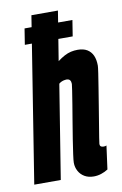

<svg xmlns="http://www.w3.org/2000/svg" viewBox="-96 -790 541 849"><g transform="rotate(-10 174.0 -365.0)"><path d="M55.6 -616.1 67 -687.8H281.9L270.5 -616.1ZM304.1 -126.9Q304.1 -119.4 308.2 -116.1Q312.3 -112.7 320 -112.7Q322.9 -112.7 326.3 -113Q329.7 -113.3 333.8 -115.2L319.6 -9.9Q305.4 -0.7 289 4.6Q272.6 10 255.5 10Q231.5 10 214.3 -0.1Q197 -10.2 187.7 -27.5Q178.3 -44.7 178.3 -65.1Q178.3 -74.8 182.1 -102.2Q185.9 -129.5 191.7 -167Q197.4 -204.5 204.4 -244.9Q211.3 -285.4 217.1 -321.2Q222.8 -357 226.6 -381.1Q230.4 -405.3 230.4 -409.9Q230.4 -420.3 225.8 -426.7Q221.2 -433.1 209 -433.1Q204.9 -433.1 198.8 -431.7Q192.6 -430.3 186.8 -427.6Q181 -424.9 175.9 -420.4L108.4 0H-10.7L107 -740H226.1L190.4 -519.1Q207 -531.7 221.8 -539.5Q236.5 -547.3 251.2 -550.7Q265.9 -554 281.4 -554Q306.9 -554 323.8 -544Q340.6 -533.9 349.1 -515.3Q357.5 -496.6 357.5 -469.6Q357.5 -462.9 353.6 -436.4Q349.6 -409.8 343.5 -372.1Q337.4 -334.4 330.8 -293.5Q324.2 -252.5 318.1 -215.9Q312 -179.2 308.1 -155Q304.1 -130.7 304.1 -126.9Z"/></g></svg>

Font: Georama
Style: Italic
Weight: 400
Width: 2
Italic angle: -9°
Designer: Jean-Baptiste Levee
Foundry: Production Type
Version: Version 1.000